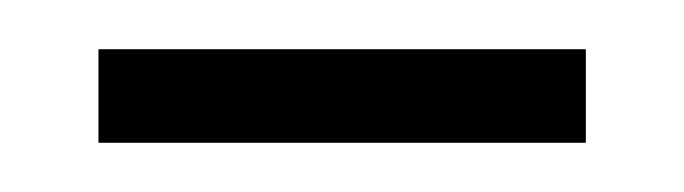

<svg xmlns="http://www.w3.org/2000/svg" viewBox="-20 -312 278 78"><path d="M20 -254H218V-292H20Z"/></svg>

Font: Noto Serif Khmer ExtraCondensed ExtraLight
Style: Regular
Weight: 200
Width: 2
Designer: Danh Hong and the Monotype Design Team
Foundry: Monotype Imaging Inc.
Version: Version 2.004